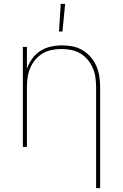

<svg xmlns="http://www.w3.org/2000/svg" viewBox="-20 -764 640 999"><path d="M480 215V-310Q480 -335 476.5 -360.5Q473 -386 463 -409.5Q453 -433 436.5 -453Q420 -473 398 -486Q376 -499 350.5 -504Q325 -509 300 -509Q275 -509 249.5 -504Q224 -499 202 -486Q180 -473 163.5 -453Q147 -433 137 -409.5Q127 -386 123.5 -360.5Q120 -335 120 -310V0H99V-520H120V-406Q130 -434 147.5 -458.5Q165 -483 190 -499Q215 -515 244.5 -521.5Q274 -528 303 -528Q331 -528 358.5 -522.5Q386 -517 410 -502.5Q434 -488 452.5 -466.5Q471 -445 482 -419Q493 -393 497 -365.5Q501 -338 501 -310V215ZM287 -600 296 -744H319L305 -600Z"/></svg>

Font: Iosevka Thin Extended
Style: Regular
Weight: 100
Width: 7
Monospace: yes
Designer: Belleve Invis
Foundry: Belleve Invis
Version: Version 32.5.0; ttfautohint (v1.8.4)